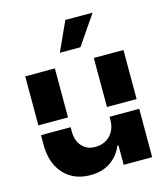

<svg xmlns="http://www.w3.org/2000/svg" viewBox="-114 -851 817 944"><g transform="rotate(-15 294.5 -378.5)"><path d="M229.5 6.3Q174.8 6.3 132.8 -18.1Q91.3 -43 67.9 -88.9Q44.9 -134.8 44.9 -198.7V-246.6H195.8V-225.1Q195.8 -176.8 221.7 -148.9Q247.6 -120.6 290 -121.6Q317.9 -121.6 340.8 -133.8Q363.8 -146 379.4 -171.4Q394 -196.3 394 -232.4V-246.6H544.9V-0.5H399.9V-99.6H394Q376 -52.7 333 -22.5Q290 6.8 229.5 6.3ZM44.9 -296.4V-545.9H195.8V-296.4ZM239.3 -613.8 307.1 -762.7H445.8L344.2 -613.8ZM394 -296.4V-545.9H544.9V-296.4Z"/></g></svg>

Font: Inter Tight Stencil
Style: Bold
Weight: 700
Designer: Rasmus Andersson
Foundry: rsms
Version: Version 3.004;Glyphs 3.1.2 (3151)